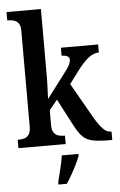

<svg xmlns="http://www.w3.org/2000/svg" viewBox="-63 -803 666 1068"><g transform="rotate(-5 269.5 -269.5)"><path d="M15 0V-47H25Q39 -47 53.5 -51.5Q68 -56 78 -70.5Q88 -85 88 -115V-649Q88 -677 78 -690.5Q68 -704 53 -708.5Q38 -713 25 -713H15V-760H207V-376Q207 -358 206 -331Q205 -304 204 -282.5Q203 -261 203 -258L310 -399Q330 -425 336.5 -440Q343 -455 343 -465Q343 -491 299 -491V-536H507V-491Q477 -491 448 -468Q419 -445 386 -401L333 -330L447 -130Q471 -90 491.5 -68.5Q512 -47 535 -47H539V0H526Q467 0 432.5 -6.5Q398 -13 375.5 -34.5Q353 -56 330 -101L252 -250L207 -195V-113Q207 -84 217 -70Q227 -56 241.5 -51.5Q256 -47 270 -47H279V0ZM219 208Q227 176 237 136Q247 96 252 61H345V71Q337 92 324 119Q311 146 295.5 173Q280 200 266 221H219Z"/></g></svg>

Font: Noto Serif Thai Condensed SemiBold
Style: Regular
Weight: 600
Width: 3
Designer: Monotype Design Team
Foundry: Monotype Imaging Inc.
Version: Version 2.002; ttfautohint (v1.8.4.7-5d5b)